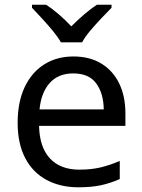

<svg xmlns="http://www.w3.org/2000/svg" viewBox="-20 -786 604 816"><path d="M292 -546Q361 -546 410.5 -516Q460 -486 486.5 -431.5Q513 -377 513 -304V-251H146Q148 -160 192.5 -112.5Q237 -65 317 -65Q368 -65 407.5 -74.5Q447 -84 489 -102V-25Q448 -7 408 1.5Q368 10 313 10Q237 10 178.5 -21Q120 -52 87.5 -113.5Q55 -175 55 -264Q55 -352 84.5 -415Q114 -478 167.5 -512Q221 -546 292 -546ZM291 -474Q228 -474 191.5 -433.5Q155 -393 148 -321H421Q420 -389 389 -431.5Q358 -474 291 -474ZM239 -606Q226 -629 204 -655.5Q182 -682 158 -708Q134 -734 116 -753V-766H176Q202 -749 230 -725Q258 -701 283 -674Q310 -701 338 -725Q366 -749 392 -766H454V-753Q435 -734 410.5 -708Q386 -682 363.5 -655.5Q341 -629 329 -606Z"/></svg>

Font: Noto Sans Gunjala Gondi
Style: Regular
Weight: 400
Designer: Ek Type
Foundry: Ek Type
Version: Version 1.004